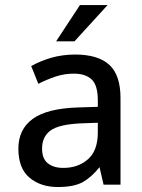

<svg xmlns="http://www.w3.org/2000/svg" viewBox="-20 -731 561 760"><path d="M327.6 -100.1Q366.7 -133.8 367.2 -205.1V-245.1L300.8 -242.7Q212.4 -238.8 179.2 -213.9Q146.5 -189 146.5 -143.1Q146.5 -103 168.9 -85Q191.9 -66.4 229.5 -66.4Q288.1 -65.9 327.6 -100.1ZM106.9 -471.2Q139.2 -489.3 183.1 -502.4Q227.5 -515.1 277.3 -515.1Q368.7 -515.1 413.1 -474.1Q457 -433.1 457 -343.3V-4.4V-2V0H454.6H452.6H393.6H391.6H389.6V-2L389.2 -3.4L374 -69.3Q342.8 -30.3 308.6 -10.7Q290.5 -0.5 265.6 4.4Q240.7 9.3 209 9.3Q141.1 9.3 97.2 -27.3Q52.7 -64.5 52.7 -142.6Q52.7 -219.2 109.9 -260.7Q167 -301.8 288.6 -305.7L367.2 -308.1V-333.5Q367.2 -393.6 342.8 -416.5Q318.4 -439.5 272.5 -439.5Q235.4 -439.5 200.7 -428.2Q166 -416.5 136.2 -401.4L134.3 -400.4L131.8 -399.4L130.9 -401.4L129.9 -403.8L105 -465.8L104 -467.8L103 -469.2L105 -470.2ZM296.4 -710.9H405.8L274.9 -567.4H202.1Z"/></svg>

Font: MAUL
Style: Regular
Weight: 400
Designer: MAUL
Version: Version 1.0; 2020; ttfautohint (v1.8.3)